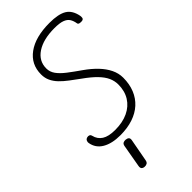

<svg xmlns="http://www.w3.org/2000/svg" viewBox="-362 -1013 1382 1382"><g transform="rotate(-45 328.5 -322.5)"><path d="M253.5 2.5Q168 2.5 115 -28.8Q62 -60 52 -120.5Q50 -129.5 54.8 -140.8Q59.5 -152 73.5 -156Q85 -159 94.2 -155Q103.5 -151 106.5 -139Q116.5 -96 151.8 -73.5Q187 -51 253.5 -51Q329.5 -51 385 -77.2Q440.5 -103.5 470.8 -152Q501 -200.5 501 -267Q501 -303 485.8 -337Q470.5 -371 435.5 -407Q400.5 -443 342 -484.5Q303.5 -512.5 270 -537.8Q236.5 -563 211.5 -589Q186.5 -615 172.5 -644.8Q158.5 -674.5 158.5 -711Q158.5 -813.5 239.5 -872.2Q320.5 -931 463.5 -931Q554.5 -931 599.2 -903.8Q644 -876.5 656.5 -809Q658 -798.5 656.2 -788.8Q654.5 -779 642 -775.5Q630 -773 616.2 -775.8Q602.5 -778.5 601.5 -789.5Q597 -818 584.2 -838Q571.5 -858 543 -868.5Q514.5 -879 462 -879Q349 -879 282.2 -835Q215.5 -791 215.5 -715Q215.5 -679.5 237.2 -649.5Q259 -619.5 298.8 -589Q338.5 -558.5 392.5 -521Q444 -485 481.8 -445.5Q519.5 -406 540 -363.8Q560.5 -321.5 560.5 -276.5Q560.5 -211.5 539.5 -159.8Q518.5 -108 478.8 -71.8Q439 -35.5 382 -16.5Q325 2.5 253.5 2.5ZM214.5 286Q200 284.5 192.8 276Q185.5 267.5 189 249L219 78.5Q222 61.5 232.2 55.8Q242.5 50 258 51.5Q273 53 281 60.8Q289 68.5 286 85.5L254 258Q251 275 240 281.2Q229 287.5 214.5 286Z"/></g></svg>

Font: Edu VIC WA NT Hand
Style: Regular
Weight: 400
Designer: Tina and Corey Anderson, Eben Sorkin, Mirko Velimirovic
Foundry: Google for Education
Version: Version 1.000